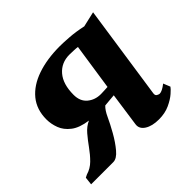

<svg xmlns="http://www.w3.org/2000/svg" viewBox="-162 -728 902 902"><g transform="rotate(-45 289.0 -277.5)"><path d="M553 -95.5 567 -61Q562.5 -53.5 543 -36.2Q523.5 -19 492.2 -4.5Q461 10 420.5 10Q375.5 10 348.8 -7.2Q322 -24.5 326 -52L350 -220.5Q338.5 -219 319 -217.8Q299.5 -216.5 288 -215Q271.5 -199.5 257.5 -168.8Q243.5 -138 221 -98Q199 -59 174.2 -29.5Q149.5 0 126.5 0H-21L-16.5 -39.5L-2.5 -46.5Q28.5 -55.5 51.5 -78.5Q74.5 -101.5 94.5 -129.5Q114.5 -157.5 135.5 -182.2Q156.5 -207 183.5 -219Q128.5 -226.5 98.8 -249.5Q69 -272.5 57.5 -303Q46 -333.5 46 -364Q46 -429.5 82.2 -473.8Q118.5 -518 183.5 -540.5Q248.5 -563 334.5 -563Q356.5 -563 395.8 -560.2Q435 -557.5 481 -547.5L557 -565L488 -96Q486 -82.5 494.5 -77.8Q503 -73 508 -73Q524.5 -73 553 -95.5ZM357 -269 391.5 -500Q383.5 -501.5 364.2 -502.2Q345 -503 337.5 -503Q284 -503 251 -464.8Q218 -426.5 218 -355.5Q218 -312.5 245.2 -289.8Q272.5 -267 311.5 -267Q318.5 -267 334.2 -267.8Q350 -268.5 357 -269Z"/></g></svg>

Font: Merriweather Black
Style: Italic
Weight: 900
Italic angle: -7.8°
Designer: Eben Sorkin
Foundry: Eben Sorkin
Version: Version 2.200;gftools[0.9.31]